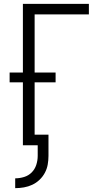

<svg xmlns="http://www.w3.org/2000/svg" viewBox="-20 -755 540 998"><path d="M59 223V172Q82 172 105 165Q128 158 144.5 141.5Q161 125 168.5 102Q176 79 176 55V0H99V-327H30V-378H99V-735H442V-680H160V-378H269V-327H160V-55H232V55Q232 78 228 100.5Q224 123 213 143.5Q202 164 185 180Q168 196 147.5 205.5Q127 215 104.5 219Q82 223 59 223Z"/></svg>

Font: Iosevka Fixed Light
Style: Regular
Weight: 300
Monospace: yes
Designer: Belleve Invis
Foundry: Belleve Invis
Version: Version 32.3.0